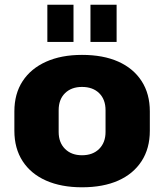

<svg xmlns="http://www.w3.org/2000/svg" viewBox="-20 -784 696 815"><path d="M328 11Q240 11 175.5 -17.5Q111 -46 76 -100Q41 -154 41 -229V-311Q41 -386 76 -439.5Q111 -493 175.5 -522Q240 -551 328 -551Q418 -551 482 -522.5Q546 -494 581 -440Q616 -386 616 -311V-229Q616 -154 581 -100Q546 -46 482 -17.5Q418 11 328 11ZM328 -125Q374 -125 401 -152Q428 -179 428 -224V-316Q428 -362 401 -388.5Q374 -415 328 -415Q283 -415 256 -388.5Q229 -362 229 -316V-224Q229 -179 256 -152Q283 -125 328 -125ZM292 -764V-606H181V-764ZM475 -764V-606H364V-764Z"/></svg>

Font: Pathway Extreme SemiCondensed ExtraBold
Style: Regular
Weight: 800
Width: 4
Version: Version 1.001;gftools[0.9.26]